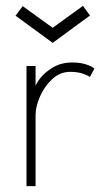

<svg xmlns="http://www.w3.org/2000/svg" viewBox="-20 -636 374 656"><path d="M101.5 0H70.5V-410.5H101.5V-333.5H99Q100.5 -347 116.8 -368Q133 -389 161.2 -405.8Q189.5 -422.5 226.5 -422.5Q255.5 -422.5 275.5 -415.5Q295.5 -408.5 302.5 -401.5L287 -373Q280 -378.5 262.5 -384.5Q245 -390.5 220 -390.5Q185 -390.5 158.2 -365.5Q131.5 -340.5 116.5 -306Q101.5 -271.5 101.5 -243ZM160 -489.5 33 -582.5 57.5 -615 160 -541 263.5 -616 287.5 -583Z"/></svg>

Font: League Spartan Thin
Style: Regular
Weight: 100
Foundry: The League of Moveable Type
Version: Version 2.002